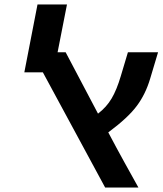

<svg xmlns="http://www.w3.org/2000/svg" viewBox="-20 -840 728 860"><path d="M172 -516H89L148 -820H280L238 -606H274L419 -331Q457 -360 480 -399Q503 -438 521 -499L553 -606H688L653 -489Q632 -418 593 -366Q554 -313 465 -247Q503 -175 537 -113.5Q571 -52 600 0H451Z"/></svg>

Font: Libra Sans Modern
Style: Bold Italic
Weight: 700
Italic angle: -12°
Foundry: Stefan Peev, Context Ltd
Version: Version 1.000